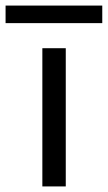

<svg xmlns="http://www.w3.org/2000/svg" viewBox="-83 -669 387 689"><path d="M69 0V-496H153V0ZM-63 -586V-649H284V-586Z"/></svg>

Font: DM Sans 24pt
Style: Regular
Weight: 400
Designer: Colophon Foundry, Jonny Pinhorn
Foundry: Colophon Foundry
Version: Version 4.004;gftools[0.9.30]